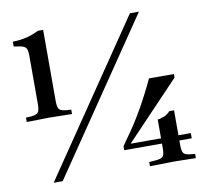

<svg xmlns="http://www.w3.org/2000/svg" viewBox="-80 -811 981 902"><g transform="rotate(-10 410.5 -360.0)"><path d="M30 -303V-324L52 -325Q77 -327 86.5 -335.5Q96 -344 96 -376V-607Q96 -639 86.5 -647.5Q77 -656 56 -659L31 -663V-686Q71 -687 99.5 -694.5Q128 -702 156 -716H181V-376Q181 -344 190.5 -335.5Q200 -327 226 -325L246 -324V-303L139 -305ZM105 0 596 -722H639L148 0ZM564 2V-18L591 -20Q622 -22 630 -31.5Q638 -41 638 -71V-93H458V-112L483 -148Q526 -207 563.5 -273.5Q601 -340 631 -405H750V-388L493 -118H638V-208Q653 -209 670.5 -216.5Q688 -224 698 -237H721V-118H780V-93H721V-71Q721 -40 729.5 -31Q738 -22 764 -20L783 -18V2L679 0Z"/></g></svg>

Font: Baskervville Medium
Style: Regular
Weight: 500
Version: Version 1.100